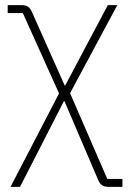

<svg xmlns="http://www.w3.org/2000/svg" viewBox="-20 -528 506 748"><path d="M62 -508Q80 -508 89 -502Q98 -496 105 -480L232 -195H234L400 -508H437L253 -165L398 169H457V200H405Q387 200 378 194Q369 188 362 172L231 -134H229L58 200H21L210 -164L69 -477H10V-508Z"/></svg>

Font: IBM Plex Sans ExtLt
Style: Regular
Weight: 200
Designer: Mike Abbink, Paul van der Laan, Pieter van Rosmalen
Foundry: Bold Monday
Version: Version 3.005